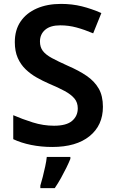

<svg xmlns="http://www.w3.org/2000/svg" viewBox="-20 -744 590 985"><path d="M508 -196Q508 -101 439.5 -45.5Q371 10 248 10Q191 10 139.5 -0.5Q88 -11 48 -30V-153Q94 -133 148 -116Q202 -99 257 -99Q321 -99 350 -124Q379 -149 379 -188Q379 -218 362 -238.5Q345 -259 312 -277Q279 -295 231 -315Q199 -329 168 -346.5Q137 -364 111.5 -388.5Q86 -413 71 -447Q56 -481 56 -528Q56 -590 85.5 -633.5Q115 -677 168.5 -700.5Q222 -724 293 -724Q350 -724 400 -711.5Q450 -699 500 -677L458 -573Q413 -592 372.5 -603Q332 -614 289 -614Q238 -614 211.5 -591Q185 -568 185 -531Q185 -502 200 -482.5Q215 -463 246.5 -446Q278 -429 327 -407Q385 -382 425 -354.5Q465 -327 486.5 -289.5Q508 -252 508 -196ZM341 71Q333 91 320.5 116.5Q308 142 293 169Q278 196 261 221H187V208Q193 189 199.5 163Q206 137 212 109.5Q218 82 220 61H341Z"/></svg>

Font: Noto Sans Javanese SemiBold
Style: Regular
Weight: 600
Version: Version 2.004